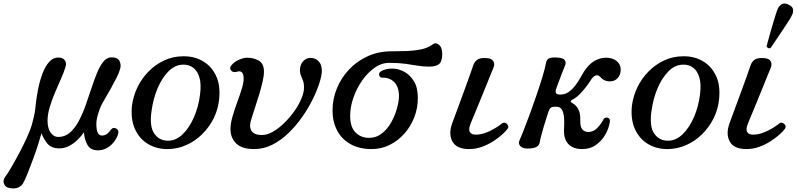

<svg xmlns="http://www.w3.org/2000/svg" viewBox="-150 -825 4473 1078"><path d="M-95 231Q-120 227 -127.5 207Q-135 187 -121 168Q-107 150 -85 112Q-63 74 -39.5 29.5Q-16 -15 2.5 -56Q21 -97 28 -122Q33 -140 39.5 -166.5Q46 -193 48 -215Q53 -269 63 -320Q73 -371 88.5 -412Q104 -453 126 -477.5Q148 -502 178 -502Q203 -502 214 -486.5Q225 -471 218 -450Q209 -419 192 -381.5Q175 -344 158 -303.5Q141 -263 129 -223Q117 -183 117 -147Q117 -104 134.5 -80Q152 -56 177 -56Q214 -56 242 -80Q270 -104 291.5 -144Q313 -184 330 -231.5Q347 -279 362.5 -327Q378 -375 394.5 -415Q411 -455 430.5 -479Q450 -503 476 -503Q511 -503 521 -482.5Q531 -462 525 -440Q519 -417 504 -387.5Q489 -358 472 -327.5Q455 -297 439.5 -271Q424 -245 416 -228Q408 -210 399.5 -181Q391 -152 391 -129Q391 -95 399 -79.5Q407 -64 422 -64Q440 -64 452.5 -74.5Q465 -85 474 -98Q481 -107 491 -106.5Q501 -106 509 -98.5Q517 -91 514 -77Q509 -55 493 -32.5Q477 -10 453 4.5Q429 19 400 19Q358 19 341 -11.5Q324 -42 321 -82Q309 -64 288.5 -43Q268 -22 241 -7Q214 8 183 8Q138 8 116 -19Q94 -46 83 -77Q77 -55 64.5 -15.5Q52 24 36 67.5Q20 111 5 148.5Q-10 186 -21 205Q-29 219 -47.5 227.5Q-66 236 -95 231Z M794 12Q731 13 682 -16Q633 -45 608 -100Q583 -155 591 -232Q598 -286 622 -335.5Q646 -385 684.5 -424Q723 -463 772.5 -486Q822 -509 879 -509Q940 -510 988.5 -482Q1037 -454 1063 -399.5Q1089 -345 1080 -265Q1074 -209 1049 -159.5Q1024 -110 985 -71.5Q946 -33 897 -11Q848 11 794 12ZM796 -35Q840 -36 877 -72.5Q914 -109 939.5 -168Q965 -227 973 -293Q981 -353 969.5 -390.5Q958 -428 934 -445.5Q910 -463 879 -462Q833 -462 796 -424.5Q759 -387 734.5 -328.5Q710 -270 701 -203Q688 -115 716.5 -74.5Q745 -34 796 -35Z M1278 12Q1208 12 1176 -19.5Q1144 -51 1144 -101Q1144 -130 1155 -169Q1166 -208 1181 -248.5Q1196 -289 1207 -324.5Q1218 -360 1218 -383Q1218 -435 1179 -422Q1159 -416 1147.5 -429Q1136 -442 1149 -458Q1164 -477 1190.5 -489Q1217 -501 1237 -501Q1274 -501 1303 -484.5Q1332 -468 1332 -423Q1332 -399 1324 -364.5Q1316 -330 1304.5 -292.5Q1293 -255 1281.5 -220Q1270 -185 1262 -159Q1254 -133 1254 -122Q1254 -95 1270 -81Q1286 -67 1321 -67Q1351 -67 1383.5 -86Q1416 -105 1447 -135.5Q1478 -166 1503 -201.5Q1528 -237 1542.5 -272Q1557 -307 1557 -333Q1557 -357 1551.5 -371.5Q1546 -386 1540.5 -398.5Q1535 -411 1534 -427Q1533 -459 1550.5 -479.5Q1568 -500 1594 -500Q1620 -500 1638.5 -481.5Q1657 -463 1657 -428Q1657 -403 1644 -361Q1631 -319 1606.5 -269Q1582 -219 1547.5 -169.5Q1513 -120 1471 -79Q1429 -38 1380 -13Q1331 12 1278 12Z M1937 12Q1867 12 1817.5 -16Q1768 -44 1742.5 -93Q1717 -142 1717 -204Q1717 -268 1741 -327.5Q1765 -387 1809.5 -434.5Q1854 -482 1915 -509.5Q1976 -537 2049 -537Q2052 -537 2058 -537Q2093 -537 2134.5 -538.5Q2176 -540 2214.5 -548Q2253 -556 2278 -575Q2295 -589 2314 -574Q2333 -559 2333 -521Q2333 -482 2316.5 -466.5Q2300 -451 2259 -451Q2224 -451 2193 -456.5Q2162 -462 2125 -467Q2088 -472 2034 -472Q1992 -472 1953 -444.5Q1914 -417 1883 -372.5Q1852 -328 1834 -276Q1816 -224 1816 -175Q1816 -111 1846.5 -81Q1877 -51 1921 -51Q1963 -51 1994.5 -76Q2026 -101 2047 -139Q2068 -177 2079 -217Q2090 -257 2090 -286Q2090 -337 2063.5 -364Q2037 -391 1993 -389Q1983 -389 1979 -402.5Q1975 -416 1991 -426Q2017 -440 2051.5 -440Q2086 -440 2119 -422.5Q2152 -405 2174 -369Q2196 -333 2196 -275Q2196 -218 2176 -166.5Q2156 -115 2120.5 -75Q2085 -35 2038 -11.5Q1991 12 1937 12Z M2484 12Q2414 12 2390.5 -30Q2367 -72 2389 -133Q2393 -144 2405 -176.5Q2417 -209 2432.5 -251Q2448 -293 2463.5 -335.5Q2479 -378 2491 -411.5Q2503 -445 2507 -458Q2514 -478 2529.5 -489.5Q2545 -501 2579 -499Q2610 -498 2619.5 -482Q2629 -466 2621 -446Q2617 -436 2604.5 -405.5Q2592 -375 2575.5 -334Q2559 -293 2542 -251.5Q2525 -210 2511.5 -178Q2498 -146 2493 -133Q2479 -99 2488 -84Q2497 -69 2521 -69Q2547 -69 2574 -78.5Q2601 -88 2625.5 -102.5Q2650 -117 2666 -130Q2676 -139 2686.5 -135Q2697 -131 2702 -121.5Q2707 -112 2700 -102Q2691 -89 2670 -70Q2649 -51 2619.5 -32Q2590 -13 2555.5 -0.5Q2521 12 2484 12Z M3119 12Q3067 12 3040 -17.5Q3013 -47 3017 -105Q3019 -136 3017 -163.5Q3015 -191 3005.5 -208.5Q2996 -226 2972 -226Q2950 -226 2942.5 -220Q2935 -214 2930 -200Q2926 -187 2918 -162.5Q2910 -138 2902 -111Q2894 -84 2888 -60.5Q2882 -37 2880 -24Q2874 9 2813 9Q2783 9 2771 -5Q2759 -19 2766 -35Q2773 -50 2788.5 -89Q2804 -128 2823 -180Q2842 -232 2861 -287Q2880 -342 2895 -391.5Q2910 -441 2916 -473Q2919 -490 2932 -497Q2945 -504 2978 -502Q3013 -500 3021.5 -486.5Q3030 -473 3022 -456Q3015 -439 3004 -410.5Q2993 -382 2983.5 -356.5Q2974 -331 2971 -322Q2968 -310 2972 -302Q2976 -294 2996 -294Q3023 -294 3044 -309.5Q3065 -325 3081.5 -347Q3098 -369 3109.5 -390Q3121 -411 3128 -422Q3155 -464 3187 -482.5Q3219 -501 3253 -501Q3289 -501 3312 -482.5Q3335 -464 3335 -435Q3335 -405 3318 -386.5Q3301 -368 3274 -368Q3242 -368 3222 -391Q3209 -406 3195.5 -401.5Q3182 -397 3171 -381Q3158 -360 3139.5 -336Q3121 -312 3101 -292.5Q3081 -273 3061 -264Q3054 -260 3054.5 -255.5Q3055 -251 3061 -248Q3111 -221 3108 -150Q3107 -112 3120 -98Q3133 -84 3153 -84Q3182 -84 3203.5 -106.5Q3225 -129 3238 -154Q3242 -163 3251.5 -164.5Q3261 -166 3268.5 -160.5Q3276 -155 3274 -141Q3269 -105 3249 -70Q3229 -35 3196.5 -11.5Q3164 12 3119 12Z M3601 12Q3538 13 3489 -16Q3440 -45 3415 -100Q3390 -155 3398 -232Q3405 -286 3429 -335.5Q3453 -385 3491.5 -424Q3530 -463 3579.5 -486Q3629 -509 3686 -509Q3747 -510 3795.5 -482Q3844 -454 3870 -399.5Q3896 -345 3887 -265Q3881 -209 3856 -159.5Q3831 -110 3792 -71.5Q3753 -33 3704 -11Q3655 11 3601 12ZM3603 -35Q3647 -36 3684 -72.5Q3721 -109 3746.5 -168Q3772 -227 3780 -293Q3788 -353 3776.5 -390.5Q3765 -428 3741 -445.5Q3717 -463 3686 -462Q3640 -462 3603 -424.5Q3566 -387 3541.5 -328.5Q3517 -270 3508 -203Q3495 -115 3523.5 -74.5Q3552 -34 3603 -35Z M4041 12Q3971 12 3947.5 -30Q3924 -72 3946 -133Q3950 -144 3962 -176.5Q3974 -209 3989.5 -251Q4005 -293 4020.5 -335.5Q4036 -378 4048 -411.5Q4060 -445 4064 -458Q4071 -478 4086.5 -489.5Q4102 -501 4136 -499Q4167 -498 4176.5 -482Q4186 -466 4178 -446Q4174 -436 4161.5 -405.5Q4149 -375 4132.5 -334Q4116 -293 4099 -251.5Q4082 -210 4068.5 -178Q4055 -146 4050 -133Q4036 -99 4045 -84Q4054 -69 4078 -69Q4104 -69 4131 -78.5Q4158 -88 4182.5 -102.5Q4207 -117 4223 -130Q4233 -139 4243.5 -135Q4254 -131 4259 -121.5Q4264 -112 4257 -102Q4248 -89 4227 -70Q4206 -51 4176.5 -32Q4147 -13 4112.5 -0.5Q4078 12 4041 12ZM4176 -555Q4169 -552 4162.5 -555.5Q4156 -559 4154 -565Q4155 -569 4160.5 -589.5Q4166 -610 4174 -638.5Q4182 -667 4191 -696.5Q4200 -726 4207 -748.5Q4214 -771 4218 -778Q4226 -794 4240.5 -802Q4255 -810 4277 -799Q4300 -789 4302.5 -772.5Q4305 -756 4297 -741Q4294 -733 4281.5 -713Q4269 -693 4252 -667.5Q4235 -642 4218.5 -617.5Q4202 -593 4190 -575.5Q4178 -558 4176 -555Z"/></svg>

Font: Zen Old Mincho SemiBold
Style: Regular
Weight: 600
Version: Version 1.500